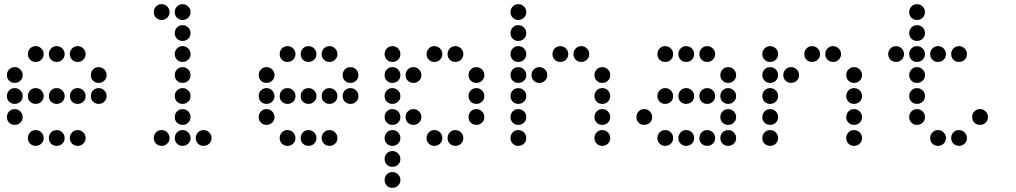

<svg xmlns="http://www.w3.org/2000/svg" viewBox="-20 -708 4840 915"><path d="M149 -488Q134 -488 123.5 -477Q113 -466 113 -451V-449Q113 -434 123.5 -423.5Q134 -413 149 -413H151Q166 -413 177 -423.5Q188 -434 188 -449V-451Q188 -466 177 -477Q166 -488 151 -488ZM249 -488Q234 -488 223.5 -477Q213 -466 213 -451V-449Q213 -434 223.5 -423.5Q234 -413 249 -413H251Q266 -413 277 -423.5Q288 -434 288 -449V-451Q288 -466 277 -477Q266 -488 251 -488ZM349 -488Q334 -488 323.5 -477Q313 -466 313 -451V-449Q313 -434 323.5 -423.5Q334 -413 349 -413H351Q366 -413 377 -423.5Q388 -434 388 -449V-451Q388 -466 377 -477Q366 -488 351 -488ZM49 -388Q34 -388 23.5 -377Q13 -366 13 -351V-349Q13 -334 23.5 -323.5Q34 -313 49 -313H51Q66 -313 77 -323.5Q88 -334 88 -349V-351Q88 -366 77 -377Q66 -388 51 -388ZM449 -388Q434 -388 423.5 -377Q413 -366 413 -351V-349Q413 -334 423.5 -323.5Q434 -313 449 -313H451Q466 -313 477 -323.5Q488 -334 488 -349V-351Q488 -366 477 -377Q466 -388 451 -388ZM49 -288Q34 -288 23.5 -277Q13 -266 13 -251V-249Q13 -234 23.5 -223.5Q34 -213 49 -213H51Q66 -213 77 -223.5Q88 -234 88 -249V-251Q88 -266 77 -277Q66 -288 51 -288ZM149 -288Q134 -288 123.5 -277Q113 -266 113 -251V-249Q113 -234 123.5 -223.5Q134 -213 149 -213H151Q166 -213 177 -223.5Q188 -234 188 -249V-251Q188 -266 177 -277Q166 -288 151 -288ZM249 -288Q234 -288 223.5 -277Q213 -266 213 -251V-249Q213 -234 223.5 -223.5Q234 -213 249 -213H251Q266 -213 277 -223.5Q288 -234 288 -249V-251Q288 -266 277 -277Q266 -288 251 -288ZM349 -288Q334 -288 323.5 -277Q313 -266 313 -251V-249Q313 -234 323.5 -223.5Q334 -213 349 -213H351Q366 -213 377 -223.5Q388 -234 388 -249V-251Q388 -266 377 -277Q366 -288 351 -288ZM449 -288Q434 -288 423.5 -277Q413 -266 413 -251V-249Q413 -234 423.5 -223.5Q434 -213 449 -213H451Q466 -213 477 -223.5Q488 -234 488 -249V-251Q488 -266 477 -277Q466 -288 451 -288ZM49 -188Q34 -188 23.5 -177Q13 -166 13 -151V-149Q13 -134 23.5 -123.5Q34 -113 49 -113H51Q66 -113 77 -123.5Q88 -134 88 -149V-151Q88 -166 77 -177Q66 -188 51 -188ZM149 -88Q134 -88 123.5 -77Q113 -66 113 -51V-49Q113 -34 123.5 -23.5Q134 -13 149 -13H151Q166 -13 177 -23.5Q188 -34 188 -49V-51Q188 -66 177 -77Q166 -88 151 -88ZM249 -88Q234 -88 223.5 -77Q213 -66 213 -51V-49Q213 -34 223.5 -23.5Q234 -13 249 -13H251Q266 -13 277 -23.5Q288 -34 288 -49V-51Q288 -66 277 -77Q266 -88 251 -88ZM349 -88Q334 -88 323.5 -77Q313 -66 313 -51V-49Q313 -34 323.5 -23.5Q334 -13 349 -13H351Q366 -13 377 -23.5Q388 -34 388 -49V-51Q388 -66 377 -77Q366 -88 351 -88Z M749 -688Q734 -688 723.5 -677Q713 -666 713 -651V-649Q713 -634 723.5 -623.5Q734 -613 749 -613H751Q766 -613 777 -623.5Q788 -634 788 -649V-651Q788 -666 777 -677Q766 -688 751 -688ZM849 -688Q834 -688 823.5 -677Q813 -666 813 -651V-649Q813 -634 823.5 -623.5Q834 -613 849 -613H851Q866 -613 877 -623.5Q888 -634 888 -649V-651Q888 -666 877 -677Q866 -688 851 -688ZM849 -588Q834 -588 823.5 -577Q813 -566 813 -551V-549Q813 -534 823.5 -523.5Q834 -513 849 -513H851Q866 -513 877 -523.5Q888 -534 888 -549V-551Q888 -566 877 -577Q866 -588 851 -588ZM849 -488Q834 -488 823.5 -477Q813 -466 813 -451V-449Q813 -434 823.5 -423.5Q834 -413 849 -413H851Q866 -413 877 -423.5Q888 -434 888 -449V-451Q888 -466 877 -477Q866 -488 851 -488ZM849 -388Q834 -388 823.5 -377Q813 -366 813 -351V-349Q813 -334 823.5 -323.5Q834 -313 849 -313H851Q866 -313 877 -323.5Q888 -334 888 -349V-351Q888 -366 877 -377Q866 -388 851 -388ZM849 -288Q834 -288 823.5 -277Q813 -266 813 -251V-249Q813 -234 823.5 -223.5Q834 -213 849 -213H851Q866 -213 877 -223.5Q888 -234 888 -249V-251Q888 -266 877 -277Q866 -288 851 -288ZM849 -188Q834 -188 823.5 -177Q813 -166 813 -151V-149Q813 -134 823.5 -123.5Q834 -113 849 -113H851Q866 -113 877 -123.5Q888 -134 888 -149V-151Q888 -166 877 -177Q866 -188 851 -188ZM749 -88Q734 -88 723.5 -77Q713 -66 713 -51V-49Q713 -34 723.5 -23.5Q734 -13 749 -13H751Q766 -13 777 -23.5Q788 -34 788 -49V-51Q788 -66 777 -77Q766 -88 751 -88ZM849 -88Q834 -88 823.5 -77Q813 -66 813 -51V-49Q813 -34 823.5 -23.5Q834 -13 849 -13H851Q866 -13 877 -23.5Q888 -34 888 -49V-51Q888 -66 877 -77Q866 -88 851 -88ZM949 -88Q934 -88 923.5 -77Q913 -66 913 -51V-49Q913 -34 923.5 -23.5Q934 -13 949 -13H951Q966 -13 977 -23.5Q988 -34 988 -49V-51Q988 -66 977 -77Q966 -88 951 -88Z M1349 -488Q1334 -488 1323.5 -477Q1313 -466 1313 -451V-449Q1313 -434 1323.5 -423.5Q1334 -413 1349 -413H1351Q1366 -413 1377 -423.5Q1388 -434 1388 -449V-451Q1388 -466 1377 -477Q1366 -488 1351 -488ZM1449 -488Q1434 -488 1423.5 -477Q1413 -466 1413 -451V-449Q1413 -434 1423.5 -423.5Q1434 -413 1449 -413H1451Q1466 -413 1477 -423.5Q1488 -434 1488 -449V-451Q1488 -466 1477 -477Q1466 -488 1451 -488ZM1549 -488Q1534 -488 1523.5 -477Q1513 -466 1513 -451V-449Q1513 -434 1523.5 -423.5Q1534 -413 1549 -413H1551Q1566 -413 1577 -423.5Q1588 -434 1588 -449V-451Q1588 -466 1577 -477Q1566 -488 1551 -488ZM1249 -388Q1234 -388 1223.5 -377Q1213 -366 1213 -351V-349Q1213 -334 1223.5 -323.5Q1234 -313 1249 -313H1251Q1266 -313 1277 -323.5Q1288 -334 1288 -349V-351Q1288 -366 1277 -377Q1266 -388 1251 -388ZM1649 -388Q1634 -388 1623.5 -377Q1613 -366 1613 -351V-349Q1613 -334 1623.5 -323.5Q1634 -313 1649 -313H1651Q1666 -313 1677 -323.5Q1688 -334 1688 -349V-351Q1688 -366 1677 -377Q1666 -388 1651 -388ZM1249 -288Q1234 -288 1223.5 -277Q1213 -266 1213 -251V-249Q1213 -234 1223.5 -223.5Q1234 -213 1249 -213H1251Q1266 -213 1277 -223.5Q1288 -234 1288 -249V-251Q1288 -266 1277 -277Q1266 -288 1251 -288ZM1349 -288Q1334 -288 1323.5 -277Q1313 -266 1313 -251V-249Q1313 -234 1323.5 -223.5Q1334 -213 1349 -213H1351Q1366 -213 1377 -223.5Q1388 -234 1388 -249V-251Q1388 -266 1377 -277Q1366 -288 1351 -288ZM1449 -288Q1434 -288 1423.5 -277Q1413 -266 1413 -251V-249Q1413 -234 1423.5 -223.5Q1434 -213 1449 -213H1451Q1466 -213 1477 -223.5Q1488 -234 1488 -249V-251Q1488 -266 1477 -277Q1466 -288 1451 -288ZM1549 -288Q1534 -288 1523.5 -277Q1513 -266 1513 -251V-249Q1513 -234 1523.5 -223.5Q1534 -213 1549 -213H1551Q1566 -213 1577 -223.5Q1588 -234 1588 -249V-251Q1588 -266 1577 -277Q1566 -288 1551 -288ZM1649 -288Q1634 -288 1623.5 -277Q1613 -266 1613 -251V-249Q1613 -234 1623.5 -223.5Q1634 -213 1649 -213H1651Q1666 -213 1677 -223.5Q1688 -234 1688 -249V-251Q1688 -266 1677 -277Q1666 -288 1651 -288ZM1249 -188Q1234 -188 1223.5 -177Q1213 -166 1213 -151V-149Q1213 -134 1223.5 -123.5Q1234 -113 1249 -113H1251Q1266 -113 1277 -123.5Q1288 -134 1288 -149V-151Q1288 -166 1277 -177Q1266 -188 1251 -188ZM1349 -88Q1334 -88 1323.5 -77Q1313 -66 1313 -51V-49Q1313 -34 1323.5 -23.5Q1334 -13 1349 -13H1351Q1366 -13 1377 -23.5Q1388 -34 1388 -49V-51Q1388 -66 1377 -77Q1366 -88 1351 -88ZM1449 -88Q1434 -88 1423.5 -77Q1413 -66 1413 -51V-49Q1413 -34 1423.5 -23.5Q1434 -13 1449 -13H1451Q1466 -13 1477 -23.5Q1488 -34 1488 -49V-51Q1488 -66 1477 -77Q1466 -88 1451 -88ZM1549 -88Q1534 -88 1523.5 -77Q1513 -66 1513 -51V-49Q1513 -34 1523.5 -23.5Q1534 -13 1549 -13H1551Q1566 -13 1577 -23.5Q1588 -34 1588 -49V-51Q1588 -66 1577 -77Q1566 -88 1551 -88Z M1849 -488Q1834 -488 1823.5 -477Q1813 -466 1813 -451V-449Q1813 -434 1823.5 -423.5Q1834 -413 1849 -413H1851Q1866 -413 1877 -423.5Q1888 -434 1888 -449V-451Q1888 -466 1877 -477Q1866 -488 1851 -488ZM2049 -488Q2034 -488 2023.5 -477Q2013 -466 2013 -451V-449Q2013 -434 2023.5 -423.5Q2034 -413 2049 -413H2051Q2066 -413 2077 -423.5Q2088 -434 2088 -449V-451Q2088 -466 2077 -477Q2066 -488 2051 -488ZM2149 -488Q2134 -488 2123.5 -477Q2113 -466 2113 -451V-449Q2113 -434 2123.5 -423.5Q2134 -413 2149 -413H2151Q2166 -413 2177 -423.5Q2188 -434 2188 -449V-451Q2188 -466 2177 -477Q2166 -488 2151 -488ZM1849 -388Q1834 -388 1823.5 -377Q1813 -366 1813 -351V-349Q1813 -334 1823.5 -323.5Q1834 -313 1849 -313H1851Q1866 -313 1877 -323.5Q1888 -334 1888 -349V-351Q1888 -366 1877 -377Q1866 -388 1851 -388ZM1949 -388Q1934 -388 1923.5 -377Q1913 -366 1913 -351V-349Q1913 -334 1923.5 -323.5Q1934 -313 1949 -313H1951Q1966 -313 1977 -323.5Q1988 -334 1988 -349V-351Q1988 -366 1977 -377Q1966 -388 1951 -388ZM2249 -388Q2234 -388 2223.5 -377Q2213 -366 2213 -351V-349Q2213 -334 2223.5 -323.5Q2234 -313 2249 -313H2251Q2266 -313 2277 -323.5Q2288 -334 2288 -349V-351Q2288 -366 2277 -377Q2266 -388 2251 -388ZM1849 -288Q1834 -288 1823.5 -277Q1813 -266 1813 -251V-249Q1813 -234 1823.5 -223.5Q1834 -213 1849 -213H1851Q1866 -213 1877 -223.5Q1888 -234 1888 -249V-251Q1888 -266 1877 -277Q1866 -288 1851 -288ZM2249 -288Q2234 -288 2223.5 -277Q2213 -266 2213 -251V-249Q2213 -234 2223.5 -223.5Q2234 -213 2249 -213H2251Q2266 -213 2277 -223.5Q2288 -234 2288 -249V-251Q2288 -266 2277 -277Q2266 -288 2251 -288ZM1849 -188Q1834 -188 1823.5 -177Q1813 -166 1813 -151V-149Q1813 -134 1823.5 -123.5Q1834 -113 1849 -113H1851Q1866 -113 1877 -123.5Q1888 -134 1888 -149V-151Q1888 -166 1877 -177Q1866 -188 1851 -188ZM1949 -188Q1934 -188 1923.5 -177Q1913 -166 1913 -151V-149Q1913 -134 1923.5 -123.5Q1934 -113 1949 -113H1951Q1966 -113 1977 -123.5Q1988 -134 1988 -149V-151Q1988 -166 1977 -177Q1966 -188 1951 -188ZM2249 -188Q2234 -188 2223.5 -177Q2213 -166 2213 -151V-149Q2213 -134 2223.5 -123.5Q2234 -113 2249 -113H2251Q2266 -113 2277 -123.5Q2288 -134 2288 -149V-151Q2288 -166 2277 -177Q2266 -188 2251 -188ZM1849 -88Q1834 -88 1823.5 -77Q1813 -66 1813 -51V-49Q1813 -34 1823.5 -23.5Q1834 -13 1849 -13H1851Q1866 -13 1877 -23.5Q1888 -34 1888 -49V-51Q1888 -66 1877 -77Q1866 -88 1851 -88ZM2049 -88Q2034 -88 2023.5 -77Q2013 -66 2013 -51V-49Q2013 -34 2023.5 -23.5Q2034 -13 2049 -13H2051Q2066 -13 2077 -23.5Q2088 -34 2088 -49V-51Q2088 -66 2077 -77Q2066 -88 2051 -88ZM2149 -88Q2134 -88 2123.5 -77Q2113 -66 2113 -51V-49Q2113 -34 2123.5 -23.5Q2134 -13 2149 -13H2151Q2166 -13 2177 -23.5Q2188 -34 2188 -49V-51Q2188 -66 2177 -77Q2166 -88 2151 -88ZM1849 12Q1834 12 1823.5 23Q1813 34 1813 49V51Q1813 66 1823.5 76.5Q1834 87 1849 87H1851Q1866 87 1877 76.5Q1888 66 1888 51V49Q1888 34 1877 23Q1866 12 1851 12ZM1849 112Q1834 112 1823.5 123Q1813 134 1813 149V151Q1813 166 1823.5 176.5Q1834 187 1849 187H1851Q1866 187 1877 176.5Q1888 166 1888 151V149Q1888 134 1877 123Q1866 112 1851 112Z M2449 -688Q2434 -688 2423.5 -677Q2413 -666 2413 -651V-649Q2413 -634 2423.5 -623.5Q2434 -613 2449 -613H2451Q2466 -613 2477 -623.5Q2488 -634 2488 -649V-651Q2488 -666 2477 -677Q2466 -688 2451 -688ZM2449 -588Q2434 -588 2423.5 -577Q2413 -566 2413 -551V-549Q2413 -534 2423.5 -523.5Q2434 -513 2449 -513H2451Q2466 -513 2477 -523.5Q2488 -534 2488 -549V-551Q2488 -566 2477 -577Q2466 -588 2451 -588ZM2449 -488Q2434 -488 2423.5 -477Q2413 -466 2413 -451V-449Q2413 -434 2423.5 -423.5Q2434 -413 2449 -413H2451Q2466 -413 2477 -423.5Q2488 -434 2488 -449V-451Q2488 -466 2477 -477Q2466 -488 2451 -488ZM2649 -488Q2634 -488 2623.5 -477Q2613 -466 2613 -451V-449Q2613 -434 2623.5 -423.5Q2634 -413 2649 -413H2651Q2666 -413 2677 -423.5Q2688 -434 2688 -449V-451Q2688 -466 2677 -477Q2666 -488 2651 -488ZM2749 -488Q2734 -488 2723.5 -477Q2713 -466 2713 -451V-449Q2713 -434 2723.5 -423.5Q2734 -413 2749 -413H2751Q2766 -413 2777 -423.5Q2788 -434 2788 -449V-451Q2788 -466 2777 -477Q2766 -488 2751 -488ZM2449 -388Q2434 -388 2423.5 -377Q2413 -366 2413 -351V-349Q2413 -334 2423.5 -323.5Q2434 -313 2449 -313H2451Q2466 -313 2477 -323.5Q2488 -334 2488 -349V-351Q2488 -366 2477 -377Q2466 -388 2451 -388ZM2549 -388Q2534 -388 2523.5 -377Q2513 -366 2513 -351V-349Q2513 -334 2523.5 -323.5Q2534 -313 2549 -313H2551Q2566 -313 2577 -323.5Q2588 -334 2588 -349V-351Q2588 -366 2577 -377Q2566 -388 2551 -388ZM2849 -388Q2834 -388 2823.5 -377Q2813 -366 2813 -351V-349Q2813 -334 2823.5 -323.5Q2834 -313 2849 -313H2851Q2866 -313 2877 -323.5Q2888 -334 2888 -349V-351Q2888 -366 2877 -377Q2866 -388 2851 -388ZM2449 -288Q2434 -288 2423.5 -277Q2413 -266 2413 -251V-249Q2413 -234 2423.5 -223.5Q2434 -213 2449 -213H2451Q2466 -213 2477 -223.5Q2488 -234 2488 -249V-251Q2488 -266 2477 -277Q2466 -288 2451 -288ZM2849 -288Q2834 -288 2823.5 -277Q2813 -266 2813 -251V-249Q2813 -234 2823.5 -223.5Q2834 -213 2849 -213H2851Q2866 -213 2877 -223.5Q2888 -234 2888 -249V-251Q2888 -266 2877 -277Q2866 -288 2851 -288ZM2449 -188Q2434 -188 2423.5 -177Q2413 -166 2413 -151V-149Q2413 -134 2423.5 -123.5Q2434 -113 2449 -113H2451Q2466 -113 2477 -123.5Q2488 -134 2488 -149V-151Q2488 -166 2477 -177Q2466 -188 2451 -188ZM2849 -188Q2834 -188 2823.5 -177Q2813 -166 2813 -151V-149Q2813 -134 2823.5 -123.5Q2834 -113 2849 -113H2851Q2866 -113 2877 -123.5Q2888 -134 2888 -149V-151Q2888 -166 2877 -177Q2866 -188 2851 -188ZM2449 -88Q2434 -88 2423.5 -77Q2413 -66 2413 -51V-49Q2413 -34 2423.5 -23.5Q2434 -13 2449 -13H2451Q2466 -13 2477 -23.5Q2488 -34 2488 -49V-51Q2488 -66 2477 -77Q2466 -88 2451 -88ZM2849 -88Q2834 -88 2823.5 -77Q2813 -66 2813 -51V-49Q2813 -34 2823.5 -23.5Q2834 -13 2849 -13H2851Q2866 -13 2877 -23.5Q2888 -34 2888 -49V-51Q2888 -66 2877 -77Q2866 -88 2851 -88Z M3149 -488Q3134 -488 3123.5 -477Q3113 -466 3113 -451V-449Q3113 -434 3123.5 -423.5Q3134 -413 3149 -413H3151Q3166 -413 3177 -423.5Q3188 -434 3188 -449V-451Q3188 -466 3177 -477Q3166 -488 3151 -488ZM3249 -488Q3234 -488 3223.5 -477Q3213 -466 3213 -451V-449Q3213 -434 3223.5 -423.5Q3234 -413 3249 -413H3251Q3266 -413 3277 -423.5Q3288 -434 3288 -449V-451Q3288 -466 3277 -477Q3266 -488 3251 -488ZM3349 -488Q3334 -488 3323.5 -477Q3313 -466 3313 -451V-449Q3313 -434 3323.5 -423.5Q3334 -413 3349 -413H3351Q3366 -413 3377 -423.5Q3388 -434 3388 -449V-451Q3388 -466 3377 -477Q3366 -488 3351 -488ZM3449 -388Q3434 -388 3423.5 -377Q3413 -366 3413 -351V-349Q3413 -334 3423.5 -323.5Q3434 -313 3449 -313H3451Q3466 -313 3477 -323.5Q3488 -334 3488 -349V-351Q3488 -366 3477 -377Q3466 -388 3451 -388ZM3149 -288Q3134 -288 3123.5 -277Q3113 -266 3113 -251V-249Q3113 -234 3123.5 -223.5Q3134 -213 3149 -213H3151Q3166 -213 3177 -223.5Q3188 -234 3188 -249V-251Q3188 -266 3177 -277Q3166 -288 3151 -288ZM3249 -288Q3234 -288 3223.5 -277Q3213 -266 3213 -251V-249Q3213 -234 3223.5 -223.5Q3234 -213 3249 -213H3251Q3266 -213 3277 -223.5Q3288 -234 3288 -249V-251Q3288 -266 3277 -277Q3266 -288 3251 -288ZM3349 -288Q3334 -288 3323.5 -277Q3313 -266 3313 -251V-249Q3313 -234 3323.5 -223.5Q3334 -213 3349 -213H3351Q3366 -213 3377 -223.5Q3388 -234 3388 -249V-251Q3388 -266 3377 -277Q3366 -288 3351 -288ZM3449 -288Q3434 -288 3423.5 -277Q3413 -266 3413 -251V-249Q3413 -234 3423.5 -223.5Q3434 -213 3449 -213H3451Q3466 -213 3477 -223.5Q3488 -234 3488 -249V-251Q3488 -266 3477 -277Q3466 -288 3451 -288ZM3049 -188Q3034 -188 3023.5 -177Q3013 -166 3013 -151V-149Q3013 -134 3023.5 -123.5Q3034 -113 3049 -113H3051Q3066 -113 3077 -123.5Q3088 -134 3088 -149V-151Q3088 -166 3077 -177Q3066 -188 3051 -188ZM3449 -188Q3434 -188 3423.5 -177Q3413 -166 3413 -151V-149Q3413 -134 3423.5 -123.5Q3434 -113 3449 -113H3451Q3466 -113 3477 -123.5Q3488 -134 3488 -149V-151Q3488 -166 3477 -177Q3466 -188 3451 -188ZM3149 -88Q3134 -88 3123.5 -77Q3113 -66 3113 -51V-49Q3113 -34 3123.5 -23.5Q3134 -13 3149 -13H3151Q3166 -13 3177 -23.5Q3188 -34 3188 -49V-51Q3188 -66 3177 -77Q3166 -88 3151 -88ZM3249 -88Q3234 -88 3223.5 -77Q3213 -66 3213 -51V-49Q3213 -34 3223.5 -23.5Q3234 -13 3249 -13H3251Q3266 -13 3277 -23.5Q3288 -34 3288 -49V-51Q3288 -66 3277 -77Q3266 -88 3251 -88ZM3349 -88Q3334 -88 3323.5 -77Q3313 -66 3313 -51V-49Q3313 -34 3323.5 -23.5Q3334 -13 3349 -13H3351Q3366 -13 3377 -23.5Q3388 -34 3388 -49V-51Q3388 -66 3377 -77Q3366 -88 3351 -88ZM3449 -88Q3434 -88 3423.5 -77Q3413 -66 3413 -51V-49Q3413 -34 3423.5 -23.5Q3434 -13 3449 -13H3451Q3466 -13 3477 -23.5Q3488 -34 3488 -49V-51Q3488 -66 3477 -77Q3466 -88 3451 -88Z M3649 -488Q3634 -488 3623.5 -477Q3613 -466 3613 -451V-449Q3613 -434 3623.5 -423.5Q3634 -413 3649 -413H3651Q3666 -413 3677 -423.5Q3688 -434 3688 -449V-451Q3688 -466 3677 -477Q3666 -488 3651 -488ZM3849 -488Q3834 -488 3823.5 -477Q3813 -466 3813 -451V-449Q3813 -434 3823.5 -423.5Q3834 -413 3849 -413H3851Q3866 -413 3877 -423.5Q3888 -434 3888 -449V-451Q3888 -466 3877 -477Q3866 -488 3851 -488ZM3949 -488Q3934 -488 3923.5 -477Q3913 -466 3913 -451V-449Q3913 -434 3923.5 -423.5Q3934 -413 3949 -413H3951Q3966 -413 3977 -423.5Q3988 -434 3988 -449V-451Q3988 -466 3977 -477Q3966 -488 3951 -488ZM3649 -388Q3634 -388 3623.5 -377Q3613 -366 3613 -351V-349Q3613 -334 3623.5 -323.5Q3634 -313 3649 -313H3651Q3666 -313 3677 -323.5Q3688 -334 3688 -349V-351Q3688 -366 3677 -377Q3666 -388 3651 -388ZM3749 -388Q3734 -388 3723.5 -377Q3713 -366 3713 -351V-349Q3713 -334 3723.5 -323.5Q3734 -313 3749 -313H3751Q3766 -313 3777 -323.5Q3788 -334 3788 -349V-351Q3788 -366 3777 -377Q3766 -388 3751 -388ZM4049 -388Q4034 -388 4023.5 -377Q4013 -366 4013 -351V-349Q4013 -334 4023.5 -323.5Q4034 -313 4049 -313H4051Q4066 -313 4077 -323.5Q4088 -334 4088 -349V-351Q4088 -366 4077 -377Q4066 -388 4051 -388ZM3649 -288Q3634 -288 3623.5 -277Q3613 -266 3613 -251V-249Q3613 -234 3623.5 -223.5Q3634 -213 3649 -213H3651Q3666 -213 3677 -223.5Q3688 -234 3688 -249V-251Q3688 -266 3677 -277Q3666 -288 3651 -288ZM4049 -288Q4034 -288 4023.5 -277Q4013 -266 4013 -251V-249Q4013 -234 4023.5 -223.5Q4034 -213 4049 -213H4051Q4066 -213 4077 -223.5Q4088 -234 4088 -249V-251Q4088 -266 4077 -277Q4066 -288 4051 -288ZM3649 -188Q3634 -188 3623.5 -177Q3613 -166 3613 -151V-149Q3613 -134 3623.5 -123.5Q3634 -113 3649 -113H3651Q3666 -113 3677 -123.5Q3688 -134 3688 -149V-151Q3688 -166 3677 -177Q3666 -188 3651 -188ZM4049 -188Q4034 -188 4023.5 -177Q4013 -166 4013 -151V-149Q4013 -134 4023.5 -123.5Q4034 -113 4049 -113H4051Q4066 -113 4077 -123.5Q4088 -134 4088 -149V-151Q4088 -166 4077 -177Q4066 -188 4051 -188ZM3649 -88Q3634 -88 3623.5 -77Q3613 -66 3613 -51V-49Q3613 -34 3623.5 -23.5Q3634 -13 3649 -13H3651Q3666 -13 3677 -23.5Q3688 -34 3688 -49V-51Q3688 -66 3677 -77Q3666 -88 3651 -88ZM4049 -88Q4034 -88 4023.5 -77Q4013 -66 4013 -51V-49Q4013 -34 4023.5 -23.5Q4034 -13 4049 -13H4051Q4066 -13 4077 -23.5Q4088 -34 4088 -49V-51Q4088 -66 4077 -77Q4066 -88 4051 -88Z M4349 -688Q4334 -688 4323.5 -677Q4313 -666 4313 -651V-649Q4313 -634 4323.5 -623.5Q4334 -613 4349 -613H4351Q4366 -613 4377 -623.5Q4388 -634 4388 -649V-651Q4388 -666 4377 -677Q4366 -688 4351 -688ZM4349 -588Q4334 -588 4323.5 -577Q4313 -566 4313 -551V-549Q4313 -534 4323.5 -523.5Q4334 -513 4349 -513H4351Q4366 -513 4377 -523.5Q4388 -534 4388 -549V-551Q4388 -566 4377 -577Q4366 -588 4351 -588ZM4249 -488Q4234 -488 4223.5 -477Q4213 -466 4213 -451V-449Q4213 -434 4223.5 -423.5Q4234 -413 4249 -413H4251Q4266 -413 4277 -423.5Q4288 -434 4288 -449V-451Q4288 -466 4277 -477Q4266 -488 4251 -488ZM4349 -488Q4334 -488 4323.5 -477Q4313 -466 4313 -451V-449Q4313 -434 4323.5 -423.5Q4334 -413 4349 -413H4351Q4366 -413 4377 -423.5Q4388 -434 4388 -449V-451Q4388 -466 4377 -477Q4366 -488 4351 -488ZM4449 -488Q4434 -488 4423.5 -477Q4413 -466 4413 -451V-449Q4413 -434 4423.5 -423.5Q4434 -413 4449 -413H4451Q4466 -413 4477 -423.5Q4488 -434 4488 -449V-451Q4488 -466 4477 -477Q4466 -488 4451 -488ZM4549 -488Q4534 -488 4523.5 -477Q4513 -466 4513 -451V-449Q4513 -434 4523.5 -423.5Q4534 -413 4549 -413H4551Q4566 -413 4577 -423.5Q4588 -434 4588 -449V-451Q4588 -466 4577 -477Q4566 -488 4551 -488ZM4349 -388Q4334 -388 4323.5 -377Q4313 -366 4313 -351V-349Q4313 -334 4323.5 -323.5Q4334 -313 4349 -313H4351Q4366 -313 4377 -323.5Q4388 -334 4388 -349V-351Q4388 -366 4377 -377Q4366 -388 4351 -388ZM4349 -288Q4334 -288 4323.5 -277Q4313 -266 4313 -251V-249Q4313 -234 4323.5 -223.5Q4334 -213 4349 -213H4351Q4366 -213 4377 -223.5Q4388 -234 4388 -249V-251Q4388 -266 4377 -277Q4366 -288 4351 -288ZM4349 -188Q4334 -188 4323.5 -177Q4313 -166 4313 -151V-149Q4313 -134 4323.5 -123.5Q4334 -113 4349 -113H4351Q4366 -113 4377 -123.5Q4388 -134 4388 -149V-151Q4388 -166 4377 -177Q4366 -188 4351 -188ZM4649 -188Q4634 -188 4623.5 -177Q4613 -166 4613 -151V-149Q4613 -134 4623.5 -123.5Q4634 -113 4649 -113H4651Q4666 -113 4677 -123.5Q4688 -134 4688 -149V-151Q4688 -166 4677 -177Q4666 -188 4651 -188ZM4449 -88Q4434 -88 4423.5 -77Q4413 -66 4413 -51V-49Q4413 -34 4423.5 -23.5Q4434 -13 4449 -13H4451Q4466 -13 4477 -23.5Q4488 -34 4488 -49V-51Q4488 -66 4477 -77Q4466 -88 4451 -88ZM4549 -88Q4534 -88 4523.5 -77Q4513 -66 4513 -51V-49Q4513 -34 4523.5 -23.5Q4534 -13 4549 -13H4551Q4566 -13 4577 -23.5Q4588 -34 4588 -49V-51Q4588 -66 4577 -77Q4566 -88 4551 -88Z"/></svg>

Font: Doto Rounded
Style: Bold
Weight: 700
Monospace: yes
Version: Version 1.000